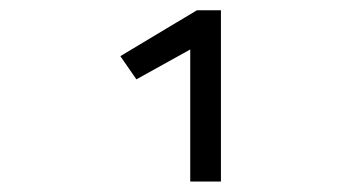

<svg xmlns="http://www.w3.org/2000/svg" viewBox="-20 -672 655 369"><path d="M345.6 -323.1V-576.9L242.1 -519.5L211.3 -564.1L358.5 -652.3H404.6V-323.1Z"/></svg>

Font: Fira Code Light
Style: Regular
Weight: 300
Monospace: yes
Designer: Carrois Corporate, Edenspiekermann AG, Nikita Prokopov
Foundry: Carrois Corporate, Edenspiekermann AG, Nikita Prokopov
Version: Version 6.000; ttfautohint (v1.8.2) -l 8 -r 50 -G 200 -x 14 